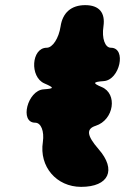

<svg xmlns="http://www.w3.org/2000/svg" viewBox="-20 -778 487 748"><path d="M216 -675C209 -629 185 -592 162 -592C102 -592 95 -478 153 -453C192 -436 192 -433 150 -430C87 -426 55 -300 117 -300C140 -300 153 -267 147 -225C132 -129 200 -50 296 -50C404 -50 435 -116 364 -197C318 -250 315 -276 353 -288C424 -311 439 -413 376 -439C340 -454 342 -459 384 -462C447 -466 474 -592 412 -592C389 -592 376 -629 383 -675C391 -729 366 -758 312 -758C258 -758 224 -729 216 -675Z"/></svg>

Font: Hussar Skorodowane
Style: Ky
Weight: 700
Foundry: Cannot Into Space Fonts
Version: Version 0.892